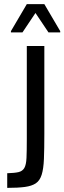

<svg xmlns="http://www.w3.org/2000/svg" viewBox="-20 -911 312 931"><path d="M15 0V-71Q51 -72 70 -76.5Q89 -81 98 -96.5Q107 -112 108.5 -145.5Q110 -179 110 -237V-688H195V-262Q195 -188 193 -140Q191 -92 182 -63.5Q173 -35 153.5 -22Q134 -9 100.5 -4.5Q67 0 15 0ZM33 -754V-760L110 -891H195L272 -760V-754H215L152 -848L89 -754Z"/></svg>

Font: Saira Condensed Medium
Style: Regular
Weight: 500
Width: 3
Designer: Hector Gatti with collaboration of the Omnibus-Type team
Foundry: Omnibus-Type
Version: Version 1.101